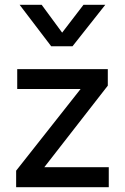

<svg xmlns="http://www.w3.org/2000/svg" viewBox="-20 -777 519 797"><path d="M47 0V-68.5L314.5 -407.5H51.5V-490H427.5V-421.5L164 -83H431.5V0ZM192.5 -585 61.5 -757H153L238 -641.5L326.5 -757H417L281 -585Z"/></svg>

Font: Geologica Roman Light
Style: Regular
Weight: 300
Designer: Sindre Bremnes, Frode Helland
Foundry: Monokrom Skriftforlag AS
Version: Version 1.010;gftools[0.9.28]